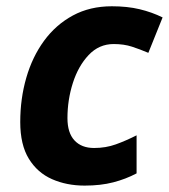

<svg xmlns="http://www.w3.org/2000/svg" viewBox="-20 -576 533 606"><path d="M247.1 9.8Q190.4 9.8 144.3 -10.5Q98.1 -30.8 71 -75Q43.9 -119.1 43.9 -190.9Q43.9 -264.6 63 -330.6Q82 -396.5 119.1 -447.3Q156.2 -498 210 -527.1Q263.7 -556.2 333 -556.2Q381.8 -556.2 420.7 -546.9Q459.5 -537.6 493.2 -521L448.2 -409.2Q421.9 -420.4 396.5 -428.7Q371.1 -437 338.9 -437Q292.5 -437 259.8 -402.3Q227.1 -367.7 210 -314.2Q192.9 -260.7 192.9 -203.1Q192.9 -156.7 215.1 -132.8Q237.3 -108.9 276.9 -108.9Q314 -108.9 345.7 -120.4Q377.4 -131.8 411.1 -148.9V-28.8Q377 -10.7 337.4 -0.5Q297.9 9.8 247.1 9.8Z"/></svg>

Font: Open Sans
Style: Bold Italic
Weight: 700
Italic angle: -12°
Designer: Monotype Design Team
Foundry: Monotype Imaging Inc.
Version: Version 3.003; ttfautohint (v1.8.4)